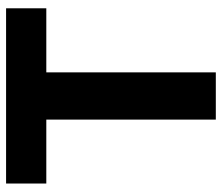

<svg xmlns="http://www.w3.org/2000/svg" viewBox="-70 -670 740 641"><g transform="rotate(-90 300.5 -350.0)"><path d="M7.8 -700.2H592.8V-565.9H378.9V0H221.2V-565.9H7.8Z"/></g></svg>

Font: Montserrat arm SemiBold
Style: Regular
Weight: 600
Designer: Julieta Ulanovsky
Foundry: Julieta Ulanovsky
Version: Version 6.000;PS 006.000;hotconv 1.0.88;makeotf.lib2.5.64775